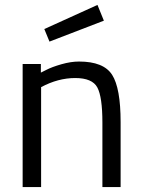

<svg xmlns="http://www.w3.org/2000/svg" viewBox="-20 -760 577 780"><path d="M72 0V-500H146V-465L168 -476Q191 -488 229.5 -499Q268 -510 301 -510Q401 -510 435.5 -456Q470 -402 470 -264Q470 -264 470 0H396V-262Q396 -366 375.5 -404.5Q355 -443 285.5 -443Q216 -443 147 -406V0ZM160 -642 376 -740 402 -676 181 -591Z"/></svg>

Font: TitilliumWeb-Regular
Style: Regular
Weight: 400
Version: Version 1.001;PS 57.000;hotconv 1.0.70;makeotf.lib2.5.55311